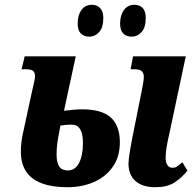

<svg xmlns="http://www.w3.org/2000/svg" viewBox="-20 -771 813 801"><path d="M67 -138Q67 -182 79 -230L113 -387L119 -413Q126 -441 126 -454Q126 -469 117.5 -475.5Q109 -482 90 -482H70L83 -536H296L247 -309Q295 -315 322 -315Q404 -315 442 -281Q480 -247 480 -177Q480 -117 450.5 -75Q421 -33 371.5 -11.5Q322 10 262 10Q67 10 67 -138ZM516 -89Q516 -121 544 -256L572 -396Q573 -402 576.5 -420.5Q580 -439 580 -450Q580 -466 571.5 -474Q563 -482 542 -482H525L535 -536H755L686 -211Q671 -149 671 -112Q671 -93 678.5 -82Q686 -71 699 -71Q710 -71 717 -75.5Q724 -80 741 -94L762 -59Q736 -27 706 -8.5Q676 10 628 10Q574 10 545 -16Q516 -42 516 -89ZM326 -175Q326 -251 279 -251Q262 -251 249.5 -249.5Q237 -248 232 -247Q231 -241 223.5 -201Q216 -161 216 -127Q216 -93 227 -76.5Q238 -60 263 -60Q294 -60 310 -91.5Q326 -123 326 -175ZM304 -672Q304 -708 320 -729.5Q336 -751 363 -751Q385 -751 398 -737Q411 -723 411 -696Q411 -656 393.5 -637Q376 -618 353 -618Q330 -618 317 -631.5Q304 -645 304 -672ZM481 -672Q481 -707 497 -729Q513 -751 540 -751Q563 -751 575.5 -737.5Q588 -724 588 -696Q588 -656 570.5 -637Q553 -618 530 -618Q507 -618 494 -631.5Q481 -645 481 -672Z"/></svg>

Font: Noto Serif CondExtraBold
Style: Italic
Weight: 800
Width: 3
Italic angle: -12°
Designer: Monotype Design Team
Foundry: Monotype Imaging Inc.
Version: Version 1.001